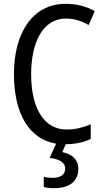

<svg xmlns="http://www.w3.org/2000/svg" viewBox="-20 -838 542 1005"><path d="M390 45C390 -2 358 -31 306 -42L324 -83C377 -84 418 -93 455 -111V-187C416 -171 375 -160 329 -160C211 -160 143 -270 143 -450C143 -612 202 -741 325 -741C370 -741 410 -727 444 -707L476 -780C431 -805 379 -818 324 -818C145 -818 53 -658 53 -451C53 -242 133 -109 274 -86L240 -12C289 -5 321 10 321 45C321 75 299 93 255 93C238 93 221 91 209 87V141C221 145 240 147 263 147C344 147 390 111 390 45Z"/></svg>

Font: Noto Sans Kannada UI Condensed
Style: Regular
Weight: 400
Width: 3
Designer: Jelle Bosma - Monotype Design Team
Foundry: Monotype Imaging Inc.
Version: Version 2.005